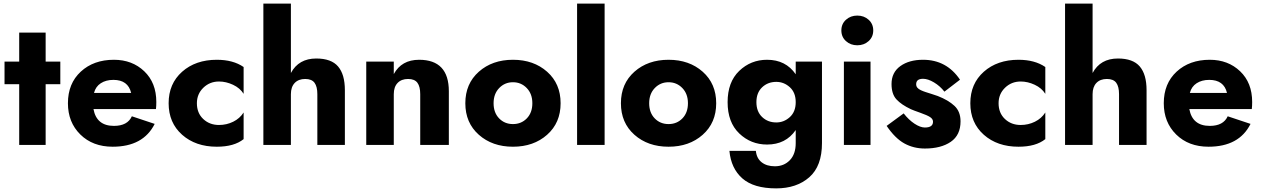

<svg xmlns="http://www.w3.org/2000/svg" viewBox="-20 -800 6971 1060"><path d="M86 -620H232V-460H313V-335H232V0H86V-335H5V-460H86Z M704 -287Q687 -359 606 -359Q565 -359 536.5 -340.5Q508 -322 499 -287ZM355 -230Q355 -339 426 -404.5Q497 -470 609 -470Q710 -470 776.5 -406.5Q843 -343 843 -237Q843 -214 841 -198H496Q513 -105 609 -105Q684 -105 708 -158L834 -116Q771 10 602 10Q492 10 423.5 -57.5Q355 -125 355 -230Z M1067 -230Q1067 -176 1102 -143Q1137 -110 1189 -110Q1231 -110 1267.5 -128Q1304 -146 1325 -179V-32Q1273 10 1177 10Q1060 10 985.5 -56Q911 -122 911 -230Q911 -338 985.5 -404Q1060 -470 1177 -470Q1267 -470 1325 -430V-282Q1305 -314 1266.5 -332Q1228 -350 1189 -350Q1138 -350 1102.5 -315.5Q1067 -281 1067 -230Z M1732 -280Q1732 -322 1716.5 -343Q1701 -364 1665 -364Q1628 -364 1607 -342Q1586 -320 1586 -280V0H1434V-780H1586V-397Q1629 -477 1726 -477Q1809 -477 1846.5 -433Q1884 -389 1884 -302V0H1732Z M2300 -280Q2300 -322 2284.5 -343Q2269 -364 2233 -364Q2196 -364 2175 -342Q2154 -320 2154 -280V0H2002V-460H2154V-391Q2197 -470 2294 -470Q2458 -470 2458 -296V0H2300Z M2623.5 -56Q2549 -122 2549 -230Q2549 -338 2623.5 -404Q2698 -470 2812 -470Q2926 -470 3000.5 -404Q3075 -338 3075 -230Q3075 -122 3000.5 -56Q2926 10 2812 10Q2698 10 2623.5 -56ZM2736 -314Q2705 -282 2705 -230Q2705 -178 2735.5 -146.5Q2766 -115 2812 -115Q2858 -115 2888.5 -146.5Q2919 -178 2919 -230Q2919 -282 2888 -314Q2857 -346 2812 -346Q2767 -346 2736 -314Z M3166 -780H3318V0H3166Z M3482.5 -56Q3408 -122 3408 -230Q3408 -338 3482.5 -404Q3557 -470 3671 -470Q3785 -470 3859.5 -404Q3934 -338 3934 -230Q3934 -122 3859.5 -56Q3785 10 3671 10Q3557 10 3482.5 -56ZM3595 -314Q3564 -282 3564 -230Q3564 -178 3594.5 -146.5Q3625 -115 3671 -115Q3717 -115 3747.5 -146.5Q3778 -178 3778 -230Q3778 -282 3747 -314Q3716 -346 3671 -346Q3626 -346 3595 -314Z M4215 -470Q4318 -470 4373 -390V-460H4518V-10Q4518 117 4448 178.5Q4378 240 4265 240Q4141 240 4078.5 185Q4016 130 4007 33H4153Q4157 74 4185 96Q4213 118 4258 118Q4308 118 4340.5 84.5Q4373 51 4373 -10V-82Q4318 -2 4215 -2Q4125 -2 4061 -63.5Q3997 -125 3997 -236Q3997 -347 4061 -408.5Q4125 -470 4215 -470ZM4266 -124Q4308 -124 4340.5 -153.5Q4373 -183 4373 -236Q4373 -289 4340.5 -318.5Q4308 -348 4266 -348Q4219 -348 4187.5 -318Q4156 -288 4156 -236Q4156 -184 4187.5 -154Q4219 -124 4266 -124Z M4650.5 -573Q4625 -596 4625 -632Q4625 -668 4650.5 -691Q4676 -714 4713 -714Q4750 -714 4775.5 -691Q4801 -668 4801 -632Q4801 -596 4775.5 -573Q4750 -550 4713 -550Q4676 -550 4650.5 -573ZM4639 -460H4786V0H4639Z M4969 -174Q4997 -138 5029 -117Q5061 -96 5086 -96Q5131 -96 5131 -128Q5131 -143 5115 -153.5Q5099 -164 5060.5 -177.5Q5022 -191 5009 -197Q4956 -222 4929 -251.5Q4902 -281 4902 -336Q4902 -400 4950.5 -435Q4999 -470 5076 -470Q5206 -470 5280 -360L5194 -294Q5170 -325 5136.5 -345Q5103 -365 5076 -365Q5038 -365 5038 -335Q5038 -324 5044.5 -316Q5051 -308 5064 -302Q5077 -296 5089.5 -292Q5102 -288 5122.5 -281.5Q5143 -275 5157 -270Q5216 -247 5249.5 -215.5Q5283 -184 5283 -130Q5283 -54 5229 -17Q5175 20 5086 20Q5024 20 4973 -8Q4922 -36 4875 -105Z M5493 -230Q5493 -176 5528 -143Q5563 -110 5615 -110Q5657 -110 5693.5 -128Q5730 -146 5751 -179V-32Q5699 10 5603 10Q5486 10 5411.5 -56Q5337 -122 5337 -230Q5337 -338 5411.5 -404Q5486 -470 5603 -470Q5693 -470 5751 -430V-282Q5731 -314 5692.5 -332Q5654 -350 5615 -350Q5564 -350 5528.5 -315.5Q5493 -281 5493 -230Z M6158 -280Q6158 -322 6142.5 -343Q6127 -364 6091 -364Q6054 -364 6033 -342Q6012 -320 6012 -280V0H5860V-780H6012V-397Q6055 -477 6152 -477Q6235 -477 6272.5 -433Q6310 -389 6310 -302V0H6158Z M6754 -287Q6737 -359 6656 -359Q6615 -359 6586.5 -340.5Q6558 -322 6549 -287ZM6405 -230Q6405 -339 6476 -404.5Q6547 -470 6659 -470Q6760 -470 6826.5 -406.5Q6893 -343 6893 -237Q6893 -214 6891 -198H6546Q6563 -105 6659 -105Q6734 -105 6758 -158L6884 -116Q6821 10 6652 10Q6542 10 6473.5 -57.5Q6405 -125 6405 -230Z"/></svg>

Font: renner_700bold
Style: Bold
Weight: 700
Version: Version 003.000 ; ttfautohint (v0.97) -l 8 -r 50 -G 200 -x 1